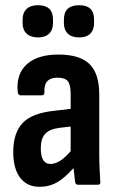

<svg xmlns="http://www.w3.org/2000/svg" viewBox="-20 -711 449 739"><path d="M132 8Q84 8 57.5 -27Q31 -62 31 -126Q31 -199 67 -237.5Q103 -276 192 -285L252 -292V-348Q252 -384 241.5 -398Q231 -412 201 -412Q147 -412 151 -355Q151 -344 140 -344H60Q49 -344 48 -359Q42 -426 83 -463.5Q124 -501 205 -501Q287 -501 324.5 -464.5Q362 -428 362 -347V-125Q362 -85 363.5 -58Q365 -31 366 -13Q368 0 357 0H280Q271 0 269 -11Q268 -20 266.5 -34.5Q265 -49 263 -64Q230 -27 200 -9.5Q170 8 132 8ZM137 -140Q137 -80 174 -80Q192 -80 210.5 -91.5Q229 -103 252 -129V-224L209 -219Q170 -214 153.5 -195.5Q137 -177 137 -140ZM126 -567Q98 -567 82.5 -581.5Q67 -596 67 -622V-636Q67 -662 82.5 -676.5Q98 -691 126 -691Q184 -691 184 -636V-622Q184 -596 169 -581.5Q154 -567 126 -567ZM285 -567Q256 -567 241 -581.5Q226 -596 226 -622V-636Q226 -691 285 -691Q342 -691 342 -636V-622Q342 -596 327.5 -581.5Q313 -567 285 -567Z"/></svg>

Font: Sofia Sans Condensed
Style: Bold
Weight: 700
Designer: Botio Nikoltchev, Ani Petrova
Foundry: lettersoup
Version: Version 4.101; ttfautohint (v1.8.4.7-5d5b)